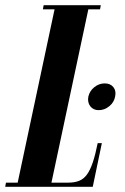

<svg xmlns="http://www.w3.org/2000/svg" viewBox="-55 -719 483 739"><path d="M-35 0 -32 -16H13L155 -683H110L113 -699H333L330 -683H285L143 -16H207Q232 -16 249.5 -23Q267 -30 279.5 -47Q292 -64 302 -93.5Q312 -123 321 -168H337L302 0ZM325 -295Q304 -295 292.5 -310Q281 -325 285 -347Q290 -369 308 -383.5Q326 -398 348 -398Q370 -398 381.5 -383.5Q393 -369 388 -347Q384 -325 365.5 -310Q347 -295 325 -295Z"/></svg>

Font: Emberly Black
Style: Italic
Weight: 900
Italic angle: -12°
Designer: Rajesh Rajput
Foundry: Rajesh Rajput
Version: Version 1.000